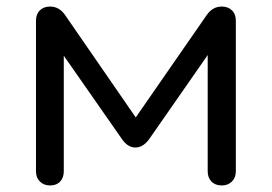

<svg xmlns="http://www.w3.org/2000/svg" viewBox="-20 -567 831 587"><path d="M133 0Q114 0 102 -12Q90 -24 90 -43V-504Q90 -524 102 -535.5Q114 -547 133 -547Q161 -547 179 -521L395 -208L612 -521Q630 -547 658 -547Q677 -547 689 -535.5Q701 -524 701 -504V-43Q701 -24 689 -12Q677 0 658 0Q638 0 626.5 -12Q615 -24 615 -43V-444L641 -436L437 -143Q418 -116 394 -116Q370 -116 352 -143L149 -434L175 -442V-43Q175 -24 164 -12Q153 0 133 0Z"/></svg>

Font: Comfortaa Medium
Style: Regular
Weight: 500
Designer: Johan Aakerlund
Foundry: Johan Aakerlund
Version: Version 3.104; ttfautohint (v1.8.1.43-b0c9)